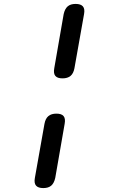

<svg xmlns="http://www.w3.org/2000/svg" viewBox="-20 -850 640 980"><path d="M360 -502Q355 -475 340 -462.5Q325 -450 299 -450Q273 -450 262.5 -462.5Q252 -475 257 -502L305 -778Q311 -805 325.5 -817.5Q340 -830 366 -830Q392 -830 403 -817.5Q414 -805 409 -778ZM262 58Q256 85 241.5 97.5Q227 110 201 110Q175 110 164 97.5Q153 85 158 58L207 -218Q212 -245 227 -257.5Q242 -270 268 -270Q294 -270 304.5 -257.5Q315 -245 310 -218Z"/></svg>

Font: Maple Mono Medium
Style: Italic
Weight: 500
Italic angle: -10°
Monospace: yes
Designer: subframe7536
Version: Version 7.000